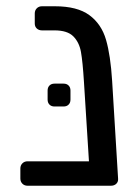

<svg xmlns="http://www.w3.org/2000/svg" viewBox="-20 -593 446 613"><path d="M45 0ZM334 0H68Q58 0 51.5 -6.5Q45 -13 45 -23V-55Q45 -65 51.5 -71.5Q58 -78 68 -78H264L248 -332Q244 -396 238.5 -427Q233 -458 214 -477Q195 -496 154 -496H114Q104 -496 97.5 -502Q91 -508 91 -518V-550Q91 -560 97.5 -566.5Q104 -573 114 -573H155Q227 -573 265.5 -544.5Q304 -516 318.5 -466Q333 -416 338 -335L357 -23Q358 -13 351.5 -6.5Q345 0 334 0ZM132 -275V-304Q132 -314 138 -320Q144 -326 154 -326H183Q193 -326 199 -320Q205 -314 205 -304V-275Q205 -265 199 -259Q193 -253 183 -253H154Q144 -253 138 -259Q132 -265 132 -275Z"/></svg>

Font: Hezaedrus
Style: Regular
Weight: 400
Designer: Hubert & Fischer
Foundry: Hubert & Fischer
Version: Version 1.10;September 3, 2019;FontCreator 11.5.0.2425 64-bi